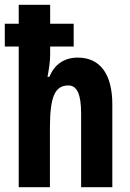

<svg xmlns="http://www.w3.org/2000/svg" viewBox="-22 -780 543 800"><path d="M187 -760H56V-681H-2V-586H56V0H186V-246C186 -378 207 -424 263 -424C299 -424 316 -387 316 -307V0H446V-345C446 -470 396 -540 302 -540C246 -540 205 -512 184 -460H176C183 -497 187 -528 187 -552V-586H285V-681H187Z"/></svg>

Font: Noto Sans Georgian ExtraCondensed Bold
Style: Regular
Weight: 700
Width: 2
Designer: Monotype Design Team, Akaki Razmadze
Foundry: Google LLC
Version: Version 2.005